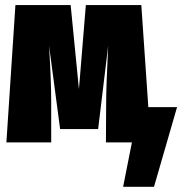

<svg xmlns="http://www.w3.org/2000/svg" viewBox="-20 -554 709 747"><path d="M557.1 -137.2H668.9L579.1 172.9H459L493.2 0H392.1L393.1 -161.1Q393.1 -213.9 400.9 -376L361.8 -51.8H213.9L170.9 -376Q179.2 -239.7 179.2 -161.1V0H4.9L40 -534.2H254.9L287.1 -207L314 -534.2H529.8Z"/></svg>

Font: Fira Sans Compressed Heavy
Style: Regular
Weight: 900
Width: 1
Designer: Carrois Corporate & Edenspiekermann AG
Foundry: Carrois Corporate GbR & Edenspiekermann AG
Version: Version 4.203;PS 004.203;hotconv 1.0.88;makeotf.lib2.5.64775